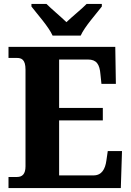

<svg xmlns="http://www.w3.org/2000/svg" viewBox="-20 -951 663 971"><path d="M246 -771H388C408 -816 466 -880 495 -918V-931H418C396 -908 344 -866 316 -839C288 -866 238 -908 215 -931H139V-918C168 -880 226 -816 246 -771ZM23 0H591L597 -187H525L518 -139C512 -95 494 -64 453 -64H279V-342H500V-405H279V-650H425C468 -650 484 -626 488 -575L493 -527H566L563 -714H23V-658H65C88 -658 109 -651 109 -599V-110C109 -71 93 -56 66 -56H23Z"/></svg>

Font: Noto Serif Bengali SemiCondensed ExtraBold
Style: Regular
Weight: 800
Width: 4
Designer: Juan Bruce, Universal Thirst, Indian Type Foundry and the Monotype Design Team.
Foundry: Monotype Imaging Inc.
Version: Version 2.003